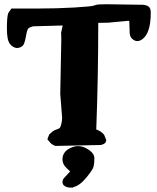

<svg xmlns="http://www.w3.org/2000/svg" viewBox="-20 -679 734 896"><path d="M309.6 196.5Q293 196.5 282.2 189.3Q271.5 182 271.5 171.8Q271.5 161.5 276.6 154.8Q281.7 148 292.5 137.1Q303.2 126.1 307.1 121Q302.7 116.3 292 106.6Q271.5 87.9 271.5 65.1Q271.5 24.1 319.3 7.3Q331.5 2.6 344.2 2.6Q369.6 2.6 396 21.3Q420.4 38.1 420.4 60.4Q420.4 82.8 416.7 98.2Q413.1 113.5 382.1 150.8Q351.1 188.1 321.8 194.2V196.5ZM475.6 -24.9Q475.6 -7.8 450.7 -2.4L237.8 2Q228 -2 219.7 -7.8L202.1 -27.3V-32.7L210 -51.8Q212.4 -54.2 217.3 -58.3Q222.2 -62.5 224.4 -64.5Q226.6 -66.4 231 -69.1Q235.4 -71.8 245.6 -75.4Q255.9 -79.1 259.3 -82.5Q262.7 -85.9 266.1 -100.3Q269.5 -114.7 270 -128.4L261.2 -240.2L266.1 -497.1L265.1 -525.9L272.5 -560.1L135.7 -556.2Q117.7 -552.2 111.8 -545.7Q106 -539.1 100.8 -508.8Q95.7 -478.5 87.9 -467.3Q74.7 -455.1 60.5 -455.1H57.6Q39.6 -457 25.9 -474.6Q12.2 -492.2 12.2 -546.9Q12.2 -601.6 18.6 -617.2V-618.2L33.2 -639.2H159.2Q245.6 -639.2 327.6 -644Q409.7 -648.9 418.9 -653.1Q428.2 -657.2 439.9 -658.2L475.6 -659.2L647.5 -656.7Q665 -655.3 674.3 -647.7Q683.6 -640.1 683.6 -619.6Q683.6 -521.5 641.6 -494.1Q631.3 -487.3 620.1 -487.3Q608.9 -487.3 596.9 -497.8Q585 -508.3 585 -529.3L583.5 -578.1Q582.5 -581.5 579.6 -582L485.4 -573.2L438.5 -572.3Q438.5 -321.3 429.2 -74.2L434.1 -73.2Q456.1 -63.5 466.3 -49.3L475.6 -25.9Z"/></svg>

Font: Drukaatie burti
Style: Bold
Weight: 700
Version: Version 0.14